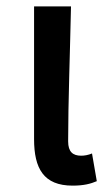

<svg xmlns="http://www.w3.org/2000/svg" viewBox="-20 -570 348 603"><path d="M208 13C244 13 265 7 284 -1L269 -88C257 -83 245 -81 235 -81C209 -81 194 -93 194 -126C194 -246 200 -407 203 -550H87V-133C87 -41 117 13 208 13Z"/></svg>

Font: Source Han Sans KR Medium
Style: Regular
Weight: 500
Designer: Ryoko NISHIZUKA (kana & ideographs); Paul D. Hunt (Latin, Greek & Cyrillic); Wenlong ZHANG (bopomofo); Sandoll Communica
Foundry: Adobe Systems Incorporated
Version: Version 1.001;PS 1.001;hotconv 1.0.78;makeotf.lib2.5.61930